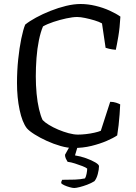

<svg xmlns="http://www.w3.org/2000/svg" viewBox="-20 -740 682 960"><path d="M346 0Q318 0 283 -10Q248 -20 214 -35.5Q180 -51 153 -68Q126 -85 114 -99Q91 -129 78 -190.5Q65 -252 65 -325Q65 -386 71 -443.5Q77 -501 86.5 -547Q96 -593 106 -617Q127 -634 160 -652Q193 -670 232 -685.5Q271 -701 310 -710.5Q349 -720 383 -720Q419 -720 457 -711Q495 -702 528 -687Q561 -672 582 -657Q579 -601 571.5 -557Q564 -513 559 -491Q538 -493 526 -496Q514 -499 508 -501L490 -623Q476 -631 453 -638Q430 -645 406 -650Q382 -655 366 -655Q344 -655 311.5 -648Q279 -641 247.5 -630.5Q216 -620 195 -608Q183 -580 174.5 -538.5Q166 -497 162.5 -450Q159 -403 159 -358Q159 -314 163 -271.5Q167 -229 175 -195Q183 -161 193 -140Q203 -129 224 -116Q245 -103 271 -92Q297 -81 323 -74Q349 -67 370 -67Q388 -67 410 -69.5Q432 -72 452 -76.5Q472 -81 484 -86L531 -231Q547 -231 560.5 -226.5Q574 -222 581 -218Q580 -195 578 -168Q576 -141 573 -114Q570 -87 566 -63Q547 -50 513.5 -35.5Q480 -21 437.5 -10.5Q395 0 346 0ZM351 200Q343 200 328.5 196Q314 192 302 186.5Q290 181 286 176Q286 169 288 165Q290 161 291 159Q327 159 354.5 158Q382 157 405 152Q410 144 413 128.5Q416 113 416 103Q409 97 392 90.5Q375 84 355 77.5Q335 71 318 69Q314 63 309.5 53.5Q305 44 305 34Q315 17 322.5 2.5Q330 -12 346 -37H377L355 37Q382 41 410 51Q438 61 456.5 72Q475 83 475 91Q475 107 469 130Q463 153 452 166Q436 176 416 183.5Q396 191 378 195.5Q360 200 351 200Z"/></svg>

Font: Texturina 12pt Light
Style: Regular
Weight: 300
Designer: Guillermo Torres Carreño
Foundry: Omnibus-Type
Version: Version 1.002